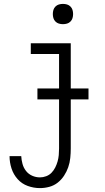

<svg xmlns="http://www.w3.org/2000/svg" viewBox="-20 -742 540 985"><path d="M185 223Q153 223 122.5 212Q92 201 70.5 177Q49 153 39 122Q29 91 29 59H89Q90 79 95.5 99Q101 119 113.5 135Q126 151 145 159.5Q164 168 185 168Q201 168 217 162Q233 156 244.5 144Q256 132 263.5 117Q271 102 275.5 86Q280 70 281.5 53.5Q283 37 283 20V-465H138V-520H343V20Q343 44 340.5 68.5Q338 93 330 116Q322 139 308.5 159.5Q295 180 276 195Q257 210 233 216.5Q209 223 185 223ZM303 -618Q292 -618 282 -621Q272 -624 264.5 -631.5Q257 -639 254 -649Q251 -659 251 -670Q251 -681 254 -691Q257 -701 264.5 -708.5Q272 -716 282 -719Q292 -722 303 -722Q314 -722 324 -719Q334 -716 341.5 -708.5Q349 -701 352 -691Q355 -681 355 -670Q355 -659 352 -649Q349 -639 341.5 -631.5Q334 -624 324 -621Q314 -618 303 -618ZM172 -232V-288H434V-232Z"/></svg>

Font: Iosevka Custom Light
Style: Regular
Weight: 300
Monospace: yes
Designer: Belleve Invis
Foundry: Belleve Invis
Version: Version 27.3.5